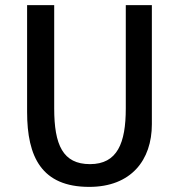

<svg xmlns="http://www.w3.org/2000/svg" viewBox="-20 -714 699 751"><path d="M574 -228C574 -88 493 17 329 17C143 17 86 -100 86 -276V-694H192V-290C192 -147 226 -72 332 -72C439 -72 472 -154 472 -290V-694H574Z"/></svg>

Font: Repo Medium
Style: Regular
Weight: 500
Designer: Stefan Peev
Foundry: Context Ltd
Version: Version 1.502